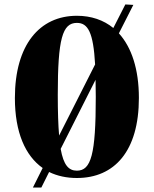

<svg xmlns="http://www.w3.org/2000/svg" viewBox="-20 -786 691 864"><path d="M544 -766 490 -660C446 -696 390 -715 326 -715C158 -715 47 -584 47 -345C47 -190 94 -85 172 -30L128 58H166L201 -12C238 6 280 15 326 15C495 15 605 -106 605 -345C605 -475 572 -573 515 -636L580 -764ZM326 -18C289 -18 266 -43 253 -116L410 -427L411 -350C411 -91 390 -18 326 -18ZM240 -359C240 -612 261 -683 326 -683C376 -683 400 -640 408 -496L246 -176C242 -223 240 -283 240 -359Z"/></svg>

Font: Sprat Condesed
Style: Bold
Weight: 700
Width: 3
Designer: Ethan Nakache
Foundry: Collletttivo
Version: Version 2.000;Glyphs 3.2 (3217)